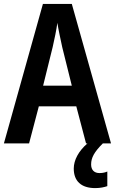

<svg xmlns="http://www.w3.org/2000/svg" viewBox="-20 -735 590 984"><path d="M421 0H428C383 39 358 85 358 129C358 193 396 229 468 229C495 229 515 224 530 219V144C521 148 508 152 490 152C463 152 447 136 447 108C447 73 463 44 507 0H549L348 -715H200L0 0H129L179 -190H371ZM299 -493 348 -296H201L250 -494C259 -533 269 -581 274 -618C279 -584 291 -531 299 -493Z"/></svg>

Font: Noto Sans Lao Condensed SemiBold
Style: Regular
Weight: 600
Width: 3
Designer: Monotype Design Team
Foundry: Monotype Imaging Inc.
Version: Version 2.003